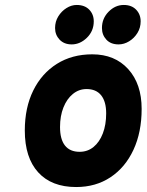

<svg xmlns="http://www.w3.org/2000/svg" viewBox="-20 -742 591 774"><path d="M287 12Q188 12 134 -47.2Q80 -106.5 80 -216Q80 -308 114 -377Q148 -446 209.2 -484.5Q270.5 -523 352 -523Q443 -523 497 -463.2Q551 -403.5 551 -303Q551 -209 518 -138Q485 -67 425.5 -27.5Q366 12 287 12ZM301 -130Q333 -130 357 -149.5Q381 -169 394.5 -204Q408 -239 408 -285Q408 -332.5 387.8 -357.8Q367.5 -383 329 -383Q298 -383 273.8 -363.2Q249.5 -343.5 235.8 -309Q222 -274.5 222 -230Q222 -180.5 242 -155.2Q262 -130 301 -130ZM458 -563Q426.5 -563 408.8 -582.2Q391 -601.5 391 -629Q391 -667.5 417.8 -694.8Q444.5 -722 479 -722Q510.5 -722 528.8 -703Q547 -684 547 -656Q547 -630 534 -609Q521 -588 500.5 -575.5Q480 -563 458 -563ZM269 -563Q238.5 -563 220.2 -582.2Q202 -601.5 202 -629Q202 -655 215 -676Q228 -697 248 -709.5Q268 -722 289 -722Q321.5 -722 339.8 -703Q358 -684 358 -656Q358 -617 330.5 -590Q303 -563 269 -563Z"/></svg>

Font: Overpass Black
Style: Italic
Weight: 900
Italic angle: -10°
Designer: Delve Withrington, Dave Bailey, Thomas Jockin
Foundry: Delve Fonts LLC
Version: Version 4.000